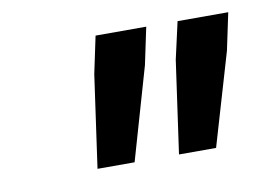

<svg xmlns="http://www.w3.org/2000/svg" viewBox="-42 -745 496 362"><g transform="rotate(-10 206.5 -564.0)"><path d="M275 -440 300 -617 316 -688H413L398 -617L346 -440ZM119 -440 144 -617 159 -688H256L241 -617L190 -440Z"/></g></svg>

Font: Saira Thin Medium
Style: Italic
Weight: 500
Italic angle: -12°
Version: Version 1.101